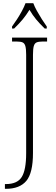

<svg xmlns="http://www.w3.org/2000/svg" viewBox="-20 -951 356 1211"><path d="M11 240V210H17Q89 210 117 165.5Q145 121 145 15V-606Q145 -642 140 -660Q135 -678 122.5 -683.5Q110 -689 86 -689H56V-714H277V-689H248Q224 -689 211 -683.5Q198 -678 193 -660Q188 -642 188 -605V14Q188 140 146 190Q104 240 17 240ZM56 -784Q70 -803 87 -829Q104 -855 118.5 -882Q133 -909 141 -931H190Q198 -909 213 -882Q228 -855 244.5 -829Q261 -803 275 -784V-771H262Q230 -802 208 -828.5Q186 -855 166 -889Q145 -855 123 -828.5Q101 -802 69 -771H56Z"/></svg>

Font: Noto Serif SemiCondensed ExtraLight
Style: Regular
Weight: 200
Width: 4
Designer: Monotype Design Team
Foundry: Monotype Imaging Inc.
Version: Version 2.014